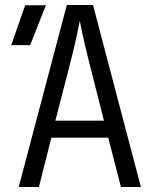

<svg xmlns="http://www.w3.org/2000/svg" viewBox="-20 -750 640 770"><path d="M55 0H136L186 -198H414L465 0H545L353 -730H248ZM25 -569H101L164 -729H81ZM202 -266 265 -510C285 -591 297 -649 300 -666C303 -649 315 -591 335 -510L397 -266Z"/></svg>

Font: JetBrains Mono Light
Style: Regular
Weight: 336
Monospace: yes
Designer: Philipp Nurullin, Konstantin Bulenkov
Foundry: JetBrains
Version: Version 2.305